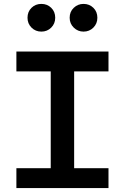

<svg xmlns="http://www.w3.org/2000/svg" viewBox="-20 -964 640 984"><path d="M64 0V-102H240V-598H64V-700H536V-598H360V-102H536V0ZM192 -802Q162 -802 141.5 -822.5Q121 -843 121 -873Q121 -904 141.5 -924Q162 -944 192 -944Q222 -944 242.5 -924Q263 -904 263 -873Q263 -843 242.5 -822.5Q222 -802 192 -802ZM408 -802Q379 -802 358 -822.5Q337 -843 337 -873Q337 -904 358 -924Q379 -944 408 -944Q438 -944 458.5 -924Q479 -904 479 -873Q479 -843 458.5 -822.5Q438 -802 408 -802Z"/></svg>

Font: Red Hat Mono SemiBold
Style: Regular
Weight: 600
Monospace: yes
Designer: Pentagram, MCKL
Foundry: Pentagram, MCKL
Version: Version 1.023